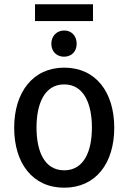

<svg xmlns="http://www.w3.org/2000/svg" viewBox="-20 -859 628 894"><path d="M512 -264C512 -100 427 15 279 15C131 15 46 -100 46 -264C46 -429 133 -544 279 -544C427 -544 512 -429 512 -264ZM408 -265C408 -375 371 -466 279 -466C186 -466 150 -374 150 -265C150 -154 187 -66 279 -66C371 -66 408 -155 408 -265ZM143 -761V-839H413V-761ZM337 -655C337 -618 312 -595 278 -595C244 -595 219 -619 219 -655C219 -692 245 -717 279 -717C313 -717 337 -692 337 -655Z"/></svg>

Font: Repo Medium
Style: Regular
Weight: 500
Designer: Stefan Peev
Foundry: Context Ltd
Version: Version 1.502